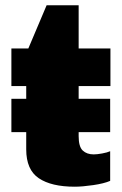

<svg xmlns="http://www.w3.org/2000/svg" viewBox="-20 -694 459 725"><path d="M277 -369V-321H396V-195H277V-180Q277 -140 292.5 -125.5Q308 -111 334 -111Q346 -111 365.5 -114.5Q385 -118 396 -123V-11Q373 -1 332 5Q291 11 262 11Q174 11 126.5 -21Q79 -53 79 -130V-195H23V-321H79V-369H23V-511H87L156 -674H277V-511H397V-369Z"/></svg>

Font: Chivo Black
Style: Regular
Weight: 900
Designer: Hector Gatti
Foundry: Omnibus-Type
Version: Version 1.007